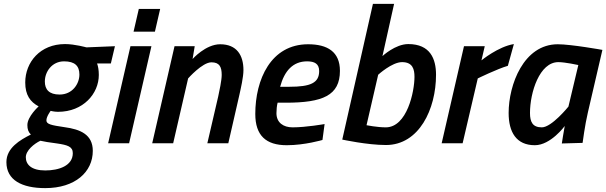

<svg xmlns="http://www.w3.org/2000/svg" viewBox="-20 -738 3123 989"><path d="M287 -251C233 -251 211 -277 211 -318C211 -369 248 -422 310 -422C366 -422 389 -398 389 -354C389 -306 353 -251 287 -251ZM274 1C328 9 355 17 355 51C355 116 283 140 213 140C141 140 113 109 113 72C113 37 156 2 188 -13C204 -9 235 -4 274 1ZM213 231C367 231 458 148 458 39C458 -45 394 -72 312 -83C244 -93 219 -98 219 -118C219 -138 241 -167 241 -167C241 -167 259 -162 279 -162C409 -162 489 -256 489 -352C489 -378 485 -398 480 -411H551L572 -500L425 -494C425 -494 365 -511 315 -511C187 -511 110 -418 110 -313C110 -248 136 -213 179 -190C179 -190 121 -138 121 -94C121 -72 126 -58 139 -45C83 -17 13 24 13 97C13 190 93 231 213 231Z M778 -575 805 -692H695L668 -575ZM645 0 760 -500H652L537 0Z M949 -334C949 -334 1022 -417 1069 -417C1111 -417 1122 -393 1122 -352C1122 -324 1110 -269 1104 -241L1048 0H1156L1213 -249C1220 -281 1234 -340 1234 -377C1234 -453 1200 -510 1114 -510C1039 -510 972 -434 972 -434L983 -500H879L764 0H872Z M1423 -291C1445 -373 1489 -422 1562 -422C1601 -422 1624 -409 1624 -372C1624 -311 1580 -291 1470 -291H1423ZM1487 -82C1440 -82 1404 -106 1404 -155C1404 -172 1406 -194 1410 -209H1452C1642 -209 1731 -246 1731 -373C1731 -471 1667 -510 1567 -510C1375 -510 1295 -328 1295 -151C1295 -40 1350 10 1457 10C1550 10 1641 -17 1641 -17L1652 -99C1652 -99 1557 -82 1487 -82Z M1967 -82C1923 -82 1868 -93 1868 -93L1928 -353C1928 -353 1999 -418 2051 -418C2106 -418 2115 -381 2115 -342C2115 -267 2077 -82 1967 -82ZM2083 -511C2016 -511 1950 -449 1950 -449L2010 -718H1901L1743 -19C1743 -19 1872 9 1968 9C2139 9 2226 -176 2226 -353C2226 -435 2196 -511 2083 -511Z M2363 0 2441 -334C2441 -334 2541 -383 2596 -399L2627 -511C2546 -498 2460 -427 2460 -427L2477 -500H2370L2255 0Z M2856 -418C2891 -418 2959 -403 2959 -403L2908 -189C2908 -189 2822 -82 2771 -82C2724 -82 2710 -109 2710 -156C2710 -262 2759 -418 2856 -418ZM2735 10C2817 10 2889 -89 2889 -89C2885 -70 2874 1 2874 1L2981 -2C2981 -2 2993 -95 3008 -158L3083 -481C3083 -481 2922 -510 2853 -510C2677 -510 2600 -301 2600 -156C2600 -58 2639 10 2735 10Z"/></svg>

Font: RazerF5 SemiBold
Style: Italic
Weight: 600
Foundry: Razer Inc.
Version: Version 2